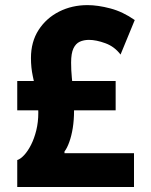

<svg xmlns="http://www.w3.org/2000/svg" viewBox="-20 -746 602 766"><path d="M48.8 0V-107.4Q61.5 -111.3 76.2 -127Q90.8 -142.6 103.8 -168Q116.7 -193.4 124.8 -226.1Q132.8 -258.8 132.8 -295.9Q132.8 -338.4 125.5 -373.5Q118.2 -408.7 110.8 -442.4Q103.5 -476.1 103.5 -514.6Q103.5 -579.1 134 -626.5Q164.6 -673.8 215.8 -699.7Q267.1 -725.6 329.1 -725.6Q370.1 -725.6 420.2 -712.4Q470.2 -699.2 517.6 -666L460.9 -528.3Q437 -560.1 400.4 -573.5Q363.8 -586.9 335 -586.9Q314.5 -586.9 298.3 -579.6Q282.2 -572.3 272.9 -552.7Q263.7 -533.2 263.7 -496.1Q263.7 -465.8 266.6 -436.3Q269.5 -406.7 272.5 -374.5Q275.4 -342.3 275.4 -303.7Q275.4 -267.1 270.3 -235.1Q265.1 -203.1 256.3 -179Q247.6 -154.8 237.3 -141.6V-134.8H514.6V0ZM48.8 -305.7V-422.9H441.4V-305.7Z"/></svg>

Font: Reddit Mono Black
Style: Regular
Weight: 900
Monospace: yes
Designer: Stephen Hutchings
Foundry: Reddit
Version: Version 1.014